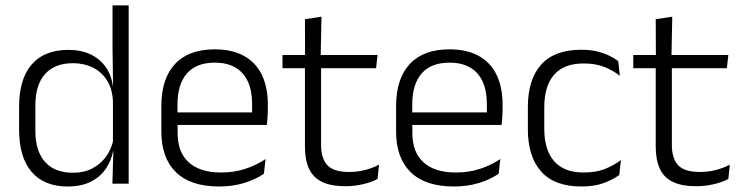

<svg xmlns="http://www.w3.org/2000/svg" viewBox="-20 -683 2762 714"><path d="M232 10.5Q144 10.5 97.5 -43.8Q51 -98 51 -201V-285.5Q51 -389 97.8 -443.2Q144.5 -497.5 235 -497.5Q281.5 -497.5 316.8 -480.8Q352 -464 373.5 -433.2Q395 -402.5 400 -361H420L400 -305.5Q398 -352.5 378 -384Q358 -415.5 325.2 -431.8Q292.5 -448 251.5 -448Q184 -448 147.8 -408Q111.5 -368 111.5 -290.5V-197.5Q111.5 -121 147.5 -80.8Q183.5 -40.5 252 -40.5Q292.5 -40.5 323.5 -56.8Q354.5 -73 374.8 -101.2Q395 -129.5 402 -166L418 -121H400.5Q394 -85 373.2 -55Q352.5 -25 317.5 -7.2Q282.5 10.5 232 10.5ZM398 0 401.5 -122 400 -142V-347.5L400.5 -362L398.5 -500.5V-663H458.5V0Z M794.5 10.5Q689 10.5 634.5 -42.5Q580 -95.5 580 -193.5V-288.5Q580 -390.5 630.8 -445Q681.5 -499.5 778.5 -499.5Q843.5 -499.5 887.5 -475Q931.5 -450.5 953.8 -404.5Q976 -358.5 976 -294V-276.5Q976 -262 975 -247.5Q974 -233 972.5 -218.5H916.5Q917.5 -240.5 917.5 -260.2Q917.5 -280 917.5 -296.5Q917.5 -345.5 901.8 -379.8Q886 -414 855.2 -432Q824.5 -450 778.5 -450Q710 -450 675 -409.8Q640 -369.5 640 -293.5V-246L640.5 -238V-187.5Q640.5 -154 650.2 -127Q660 -100 680.2 -80.8Q700.5 -61.5 731.2 -51.5Q762 -41.5 803 -41.5Q850.5 -41.5 891.2 -54.8Q932 -68 967.5 -91.5L961.5 -37Q930.5 -15.5 888 -2.5Q845.5 10.5 794.5 10.5ZM611.5 -218.5V-265H959V-218.5Z M1264.5 9.5Q1211 9.5 1177.8 -6.5Q1144.5 -22.5 1129.2 -55.5Q1114 -88.5 1114 -137.5V-455.5H1174V-144.5Q1174 -93 1197.8 -68.2Q1221.5 -43.5 1278 -43.5Q1308 -43.5 1336.2 -50.5Q1364.5 -57.5 1389.5 -70.5L1384 -17.5Q1360.5 -5 1329 2.2Q1297.5 9.5 1264.5 9.5ZM1030.5 -429.5V-478.5H1384L1378.5 -429.5ZM1114.5 -471.5 1114 -611.5 1175.5 -621 1172.5 -471.5Z M1667.5 10.5Q1562 10.5 1507.5 -42.5Q1453 -95.5 1453 -193.5V-288.5Q1453 -390.5 1503.8 -445Q1554.5 -499.5 1651.5 -499.5Q1716.5 -499.5 1760.5 -475Q1804.5 -450.5 1826.8 -404.5Q1849 -358.5 1849 -294V-276.5Q1849 -262 1848 -247.5Q1847 -233 1845.5 -218.5H1789.5Q1790.5 -240.5 1790.5 -260.2Q1790.5 -280 1790.5 -296.5Q1790.5 -345.5 1774.8 -379.8Q1759 -414 1728.2 -432Q1697.5 -450 1651.5 -450Q1583 -450 1548 -409.8Q1513 -369.5 1513 -293.5V-246L1513.5 -238V-187.5Q1513.5 -154 1523.2 -127Q1533 -100 1553.2 -80.8Q1573.5 -61.5 1604.2 -51.5Q1635 -41.5 1676 -41.5Q1723.5 -41.5 1764.2 -54.8Q1805 -68 1840.5 -91.5L1834.5 -37Q1803.5 -15.5 1761 -2.5Q1718.5 10.5 1667.5 10.5ZM1484.5 -218.5V-265H1832V-218.5Z M2142 10.5Q2042 10.5 1992.5 -45Q1943 -100.5 1943 -203V-285Q1943 -387.5 1992.5 -442.8Q2042 -498 2142 -498Q2174.5 -498 2200.2 -491.8Q2226 -485.5 2246 -475.8Q2266 -466 2279 -455.5L2285 -401Q2261.5 -420 2228.8 -433.5Q2196 -447 2150 -447Q2077 -447 2040.5 -405Q2004 -363 2004 -284V-204.5Q2004 -126 2040.5 -83.8Q2077 -41.5 2150.5 -41.5Q2197.5 -41.5 2231 -55.2Q2264.5 -69 2289 -88L2283 -32.5Q2262 -16.5 2227 -3Q2192 10.5 2142 10.5Z M2569 9.5Q2515.5 9.5 2482.2 -6.5Q2449 -22.5 2433.8 -55.5Q2418.5 -88.5 2418.5 -137.5V-455.5H2478.5V-144.5Q2478.5 -93 2502.2 -68.2Q2526 -43.5 2582.5 -43.5Q2612.5 -43.5 2640.8 -50.5Q2669 -57.5 2694 -70.5L2688.5 -17.5Q2665 -5 2633.5 2.2Q2602 9.5 2569 9.5ZM2335 -429.5V-478.5H2688.5L2683 -429.5ZM2419 -471.5 2418.5 -611.5 2480 -621 2477 -471.5Z"/></svg>

Font: Anek Bangla Medium Light
Style: Regular
Weight: 300
Version: Version 1.003